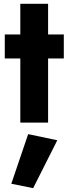

<svg xmlns="http://www.w3.org/2000/svg" viewBox="-20 -640 358 1002"><path d="M5 -460V-335H86V0H231V-335H313V-460H231V-620H86V-460ZM127 60 39 319 153 342 279 92Z"/></svg>

Font: Jost
Style: Bold
Weight: 700
Version: Version 3.710